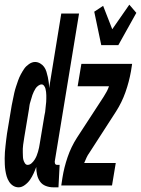

<svg xmlns="http://www.w3.org/2000/svg" viewBox="-45 -793 603 821"><path d="M205 8H183Q166 8 150.5 2Q135 -4 126 -17Q117 -30 113.5 -46Q110 -62 110 -79Q105 -65 98.5 -51Q92 -37 83.5 -24.5Q75 -12 61.5 -2Q48 8 35 8Q22 8 11.5 1.5Q1 -5 -6 -16Q-13 -27 -16.5 -39Q-20 -51 -22 -64Q-24 -77 -24.5 -90Q-25 -103 -25 -116Q-25 -129 -24 -142.5Q-23 -156 -21.5 -169Q-20 -182 -18.5 -195.5Q-17 -209 -15 -222L5 -342Q8 -356 10.5 -369Q13 -382 16 -395.5Q19 -409 23.5 -422.5Q28 -436 32.5 -449Q37 -462 44 -475Q51 -488 58.5 -499Q66 -510 79 -519Q92 -528 105 -528Q116 -528 126.5 -522Q137 -516 143.5 -507Q150 -498 153.5 -486.5Q157 -475 159.5 -463.5Q162 -452 163.5 -440Q165 -428 165 -416L217 -735H293L190 -108Q188 -101 190 -94.5Q192 -88 199 -88H210ZM73 -88Q82 -88 89.5 -94.5Q97 -101 102.5 -109.5Q108 -118 111.5 -126.5Q115 -135 117.5 -144Q120 -153 122 -162Q124 -171 125 -179L145 -299Q147 -307 148 -314Q149 -321 149.5 -328.5Q150 -336 151 -343Q152 -350 152.5 -357Q153 -364 153 -371.5Q153 -379 153 -386Q153 -393 152 -400Q151 -407 149.5 -413.5Q148 -420 143.5 -426Q139 -432 133 -432Q126 -432 118.5 -426.5Q111 -421 107 -414.5Q103 -408 99.5 -401Q96 -394 93.5 -386.5Q91 -379 89 -371.5Q87 -364 84.5 -356.5Q82 -349 81 -341.5Q80 -334 79 -327L59 -207Q58 -199 56.5 -190.5Q55 -182 54 -174Q53 -166 52.5 -157.5Q52 -149 52.5 -141Q53 -133 53 -125Q53 -117 55 -109.5Q57 -102 61.5 -95Q66 -88 73 -88ZM388 -600 358 -743 396 -768 435 -668 508 -773 538 -738 461 -600ZM217 0 222 -33Q229 -77 244 -121Q259 -165 284 -204L398 -379Q405 -390 411 -401Q417 -412 421 -424H287L303 -520H520L515 -488Q507 -443 491.5 -399Q476 -355 451 -316L338 -141Q330 -130 325 -119Q320 -108 315 -96H450L434 0Z"/></svg>

Font: Iosevka Term Curly
Style: Bold Italic
Weight: 700
Italic angle: -9°
Designer: Belleve Invis
Foundry: Belleve Invis
Version: Version 32.3.0